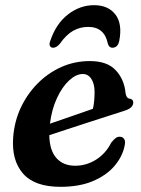

<svg xmlns="http://www.w3.org/2000/svg" viewBox="-20 -710 544 742"><path d="M461 -144Q452.5 -104 422 -68.2Q391.5 -32.5 339.2 -10.2Q287 12 213.5 12Q113.5 12 68.8 -39.5Q24 -91 31 -180Q35.5 -240.5 60.2 -293.5Q85 -346.5 125.2 -387.2Q165.5 -428 217 -451Q268.5 -474 327.5 -474Q394 -474 427 -438.8Q460 -403.5 465 -352Q467.5 -331 480 -329Q495 -327 495 -313.5Q495 -304 487.2 -295.8Q479.5 -287.5 458 -281Q436 -274 400.5 -262.5Q365 -251 323.8 -237.8Q282.5 -224.5 242.2 -211.2Q202 -198 170.5 -187.5Q171.5 -129 198 -99.2Q224.5 -69.5 270.5 -69.5Q314 -69.5 351.5 -93.2Q389 -117 410 -159Q420.5 -172 427.8 -177Q435 -182 443.5 -181.5Q454 -181.5 460 -172.5Q466 -163.5 461 -144ZM300 -424Q274 -424 247.2 -399.2Q220.5 -374.5 200.2 -331.2Q180 -288 173 -232Q212 -245.5 258.5 -261.5Q305 -277.5 339 -289.5Q345.5 -316.5 345.5 -355Q345.5 -385.5 333.2 -404.8Q321 -424 300 -424ZM321 -606Q289 -606 262.2 -590.8Q235.5 -575.5 211 -540.5Q198 -525.5 185.5 -525.5Q176 -525.5 172.8 -533Q169.5 -540.5 174.5 -552.5Q196.5 -618.5 242.8 -654.2Q289 -690 343.5 -690Q398 -690 425.8 -654.2Q453.5 -618.5 441 -552.5Q435.5 -525.5 414 -525.5Q402 -525.5 397 -540.5Q384 -606 321 -606Z"/></svg>

Font: Fraunces 9pt S000 SemiBold
Style: Italic
Weight: 600
Italic angle: -16°
Version: Version 1.000; ttfautohint (v1.8.3)